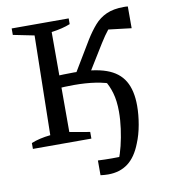

<svg xmlns="http://www.w3.org/2000/svg" viewBox="-93 -742 912 1025"><g transform="rotate(-10 363.0 -229.0)"><path d="M38 0V-32Q83 -50 142 -56L152 -595L38 -618V-653H347V-622Q305 -605 245 -597V-55L355 -36V0ZM391 -317 318 -330 434 -523Q460 -565 487.5 -596.5Q515 -628 553 -645Q591 -662 646 -662Q651 -662 657 -662Q663 -662 669 -661V-543L527 -560L580 -592Q563 -580 543.5 -556Q524 -532 499 -492ZM411 204Q391 204 369 201V121Q387 122 406.5 122.5Q426 123 445 123Q464 123 483.5 122.5Q503 122 522 121L478 139Q491 109 501.5 66Q512 23 518.5 -24.5Q525 -72 525 -116Q525 -175 512.5 -218Q500 -261 479 -293L528 -264Q482 -282 429.5 -290Q377 -298 312 -298Q290 -298 262.5 -297Q235 -296 196 -293V-359Q234 -362 267 -363Q300 -364 325 -364Q433 -364 499 -340.5Q565 -317 595.5 -265.5Q626 -214 626 -131Q626 -82 616.5 -28.5Q607 25 589 68Q562 138 518 171Q474 204 411 204Z"/></g></svg>

Font: Piazzolla 24pt Medium
Style: Regular
Weight: 500
Designer: Juan Pablo del Peral
Foundry: Huerta Tipografica
Version: Version 2.005